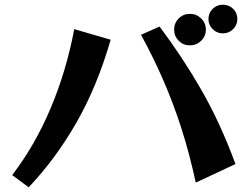

<svg xmlns="http://www.w3.org/2000/svg" viewBox="-20 -810 1040 817"><path d="M990 -729Q990 -704 972 -686Q954 -668 928 -668Q903 -668 885 -686Q867 -704 867 -729Q867 -755 885 -772.5Q903 -790 928 -790Q954 -790 972 -772.5Q990 -755 990 -729ZM856 -684Q856 -656 836 -636.5Q816 -617 788 -617Q760 -617 740.5 -636.5Q721 -656 721 -684Q721 -712 740.5 -731.5Q760 -751 788 -751Q816 -751 836 -731.5Q856 -712 856 -684ZM813 -33Q786 -158 751.5 -265Q717 -372 674.5 -469.5Q632 -567 580 -662L659 -697Q756 -568 836.5 -428Q917 -288 982 -112ZM32 -65Q129 -192 195.5 -349.5Q262 -507 296 -686L451 -641Q393 -441 304.5 -287Q216 -133 102 -13Z"/></svg>

Font: RocknRoll One
Style: Regular
Weight: 400
Designer: Fontworks Inc.
Foundry: Fontworks Inc.
Version: Version 1.100